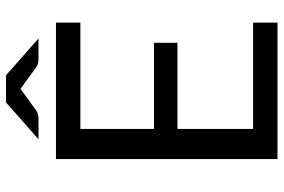

<svg xmlns="http://www.w3.org/2000/svg" viewBox="-168 -750 918 621"><g transform="rotate(-90 290.5 -439.0)"><path d="M528.5 -716.5V-637.5H184.5V-399.5H463V-323.5H184.5V-79H528.5V0H87V-716.5ZM477 -773H409.5Q403.5 -773 396.5 -774.8Q389.5 -776.5 385 -779.5L320 -827Q316 -829 314 -831Q310 -828 308 -827L243 -779.5Q238.5 -776.5 231.5 -774.8Q224.5 -773 218.5 -773H151L270 -878H358Z"/></g></svg>

Font: Lato TR
Style: Regular
Weight: 400
Designer: Lukasz Dziedzic
Foundry: tyPoland Lukasz Dziedzic
Version: Version 1.104 2013